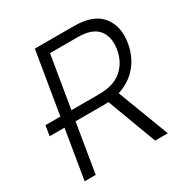

<svg xmlns="http://www.w3.org/2000/svg" viewBox="-167 -863 964 999"><g transform="rotate(-30 315.0 -363.5)"><path d="M16.7 -294 26.6 -354.8H116.1L177.9 -727.3H412.6Q528.4 -727.3 577.8 -666.5Q627.1 -605.5 611.2 -509.6Q605.1 -473.4 591.1 -441.6Q577.1 -409.8 555.4 -383.9Q533.7 -358 504.8 -338.8Q475.9 -319.6 439.6 -308.2L556.8 0H480.5L370.4 -295.1Q356.2 -294 341.6 -294H172.2L123.6 0H57.2L105.8 -294ZM350.1 -354.8Q436.8 -354.8 485.1 -396.7Q534.1 -438.9 545.8 -509.6Q557.5 -581.7 522.4 -624.6Q487.2 -667.6 400.9 -667.6H234.4L182.5 -354.8Z"/></g></svg>

Font: Inter P Light
Style: Italic
Weight: 300
Italic angle: 9.39999°
Designer: Rasmus Andersson
Foundry: rsms
Version: Version 3.018;git-588b23468